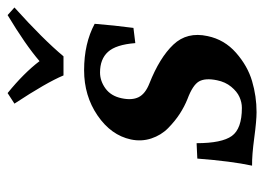

<svg xmlns="http://www.w3.org/2000/svg" viewBox="-115 -570 695 505"><g transform="rotate(-90 232.5 -317.5)"><path d="M67.9 -146 108.4 -147.9Q108.4 -81.5 127.4 -55.2Q146.5 -28.8 201.2 -28.8Q215.8 -28.8 230 -35.2Q244.1 -41.5 256.8 -56.9Q269.5 -72.3 273.9 -94.2Q280.3 -125 270.8 -141.6Q261.2 -158.2 224.6 -171.9Q205.1 -179.7 185.8 -192.1Q166.5 -204.6 147.9 -222.9Q129.4 -241.2 120.8 -267.1Q112.3 -293 118.2 -320.8Q129.4 -373 181.2 -408.4Q232.9 -443.8 300.3 -443.8Q370.6 -443.8 422.4 -416Q418.5 -366.2 411.6 -314L371.6 -309.1Q367.7 -359.9 348.6 -380.9Q329.6 -401.9 294.4 -401.9Q272 -401.9 252.2 -387.5Q232.4 -373 226.6 -345.2Q220.7 -317.9 229.5 -300.3Q238.3 -282.7 265.6 -272Q333.5 -245.1 367.7 -209Q401.9 -172.9 390.1 -119.1Q380.9 -74.7 346.2 -44.2Q311.5 -13.7 271.7 -2Q231.9 9.8 189.9 9.8Q167.5 9.8 122.1 3.7Q76.7 -2.4 49.3 -2Q61 -56.6 67.9 -146ZM336.9 -498H286.6Q268.1 -542.5 212.4 -627L240.2 -645Q293 -602.1 324.2 -561Q366.7 -597.7 445.3 -645L465.3 -627Q381.3 -551.3 336.9 -498Z"/></g></svg>

Font: Linux Libertine Slanted
Style: Semibold Slanted
Weight: 600
Designer: Philipp H. Poll
Foundry: Philipp H. Poll
Version: Version 5.1.1